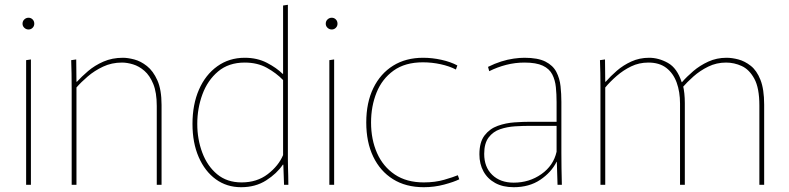

<svg xmlns="http://www.w3.org/2000/svg" viewBox="-20 -771 3290 801"><path d="M89 -520 109 -523V0H89ZM99 -648Q89 -648 81.5 -655Q74 -662 74 -672Q74 -683 81.5 -690Q89 -697 99 -697Q109 -697 116 -690Q123 -683 123 -672Q123 -662 116 -655Q109 -648 99 -648Z M279 -400Q279 -436 278.5 -464Q278 -492 277 -520L298 -523L299 -430H301Q320 -451 347.5 -474.5Q375 -498 411.5 -514Q448 -530 493 -530Q513 -530 540 -523Q567 -516 593 -495.5Q619 -475 636.5 -436Q654 -397 654 -333V0H634V-329Q634 -385 619.5 -420.5Q605 -456 582.5 -475.5Q560 -495 535 -502.5Q510 -510 489 -510Q446 -510 410 -493Q374 -476 346 -452Q318 -428 299 -406V0H279Z M986 10Q926 10 880.5 -23Q835 -56 809 -115.5Q783 -175 783 -254Q783 -335 810 -397Q837 -459 886.5 -494.5Q936 -530 1001 -530Q1053 -530 1093.5 -509Q1134 -488 1159 -463H1161V-748L1181 -751V-108Q1181 -90 1181.5 -72Q1182 -54 1182.5 -36.5Q1183 -19 1183 0H1165L1162 -84H1160Q1135 -47 1090.5 -18.5Q1046 10 986 10ZM988 -10Q1052 -10 1097 -44.5Q1142 -79 1161 -124V-437Q1133 -466 1093.5 -488Q1054 -510 1001 -510Q934 -510 890 -473Q846 -436 824.5 -377.5Q803 -319 803 -254Q803 -190 824 -134Q845 -78 886 -44Q927 -10 988 -10Z M1354 -520 1374 -523V0H1354ZM1364 -648Q1354 -648 1346.5 -655Q1339 -662 1339 -672Q1339 -683 1346.5 -690Q1354 -697 1364 -697Q1374 -697 1381 -690Q1388 -683 1388 -672Q1388 -662 1381 -655Q1374 -648 1364 -648Z M1748 10Q1673 10 1619.5 -23.5Q1566 -57 1537 -117.5Q1508 -178 1508 -260Q1508 -343 1537.5 -403.5Q1567 -464 1620 -497Q1673 -530 1745 -530Q1783 -530 1821.5 -521.5Q1860 -513 1888 -498L1882 -481Q1855 -495 1818.5 -503Q1782 -511 1744 -511Q1670 -511 1622 -476.5Q1574 -442 1551 -385Q1528 -328 1528 -260Q1528 -189 1553 -132.5Q1578 -76 1627 -43Q1676 -10 1748 -10Q1795 -10 1833 -21Q1871 -32 1890 -40L1896 -23Q1874 -12 1833 -1Q1792 10 1748 10Z M2123 10Q2078 10 2046 -7.5Q2014 -25 1997 -56Q1980 -87 1980 -127Q1980 -178 2001.5 -206Q2023 -234 2056.5 -246Q2090 -258 2126.5 -260.5Q2163 -263 2193 -263H2302V-345Q2302 -378 2299 -407.5Q2296 -437 2284 -460.5Q2272 -484 2244.5 -497Q2217 -510 2168 -510Q2129 -510 2092 -500.5Q2055 -491 2021 -474L2016 -492Q2044 -506 2071 -514.5Q2098 -523 2123 -526.5Q2148 -530 2168 -530Q2224 -530 2255.5 -514Q2287 -498 2301 -471Q2315 -444 2318.5 -411.5Q2322 -379 2322 -346V-134Q2322 -106 2322.5 -69Q2323 -32 2324 0H2306L2303 -96H2302Q2280 -52 2234 -21Q2188 10 2123 10ZM2123 -9Q2188 -9 2238.5 -44.5Q2289 -80 2302 -138V-246H2190Q2162 -246 2129 -244Q2096 -242 2066.5 -232Q2037 -222 2018.5 -197.5Q2000 -173 2000 -129Q2000 -74 2033.5 -41.5Q2067 -9 2123 -9Z M2485 -411Q2485 -441 2484.5 -466.5Q2484 -492 2483 -520L2504 -523L2505 -430H2507Q2527 -453 2553.5 -476Q2580 -499 2614 -514.5Q2648 -530 2688 -530Q2728 -530 2766.5 -508.5Q2805 -487 2824 -428H2825Q2845 -451 2872.5 -474.5Q2900 -498 2935 -514Q2970 -530 3011 -530Q3034 -530 3060.5 -523Q3087 -516 3112 -496.5Q3137 -477 3152.5 -438Q3168 -399 3168 -334V0H3148V-331Q3148 -404 3127 -442.5Q3106 -481 3074.5 -495.5Q3043 -510 3009 -510Q2969 -510 2934.5 -493Q2900 -476 2873 -452Q2846 -428 2827 -406L2829 -416Q2833 -400 2835 -381Q2837 -362 2837 -341V0H2817V-339Q2817 -388 2803 -426.5Q2789 -465 2760 -487.5Q2731 -510 2685 -510Q2646 -510 2613 -494Q2580 -478 2552.5 -454Q2525 -430 2505 -406V0H2485Z"/></svg>

Font: Murecho Thin
Style: Regular
Weight: 100
Designer: Neil Summerour
Foundry: Positype
Version: Version 1.010